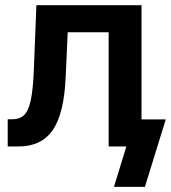

<svg xmlns="http://www.w3.org/2000/svg" viewBox="-20 -566 661 742"><path d="M9.8 0V-105H27.8Q55.7 -105 73 -121.3Q90.3 -137.7 99.1 -179.4Q107.9 -221.2 110.8 -296.9L120.6 -545.9H526.9V0H399.9V-441.4H241.7L233.9 -270.5Q228 -127.4 184.1 -63.7Q140.1 0 52.2 0ZM420.4 156.2 468.3 0H431.2V-104.5H620.6L540 156.2Z"/></svg>

Font: Inter SemiBold
Style: Regular
Weight: 600
Designer: Rasmus Andersson
Foundry: rsms
Version: Version 4.001;git-9221beed3